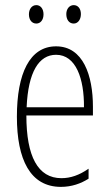

<svg xmlns="http://www.w3.org/2000/svg" viewBox="-20 -720 428 750"><path d="M93 -664C93 -643 104 -628 122 -628C138 -628 150 -642 150 -664C150 -686 138 -700 122 -700C104 -700 93 -684 93 -664ZM239 -665C239 -643 250 -628 268 -628C284 -628 296 -643 296 -665C296 -687 284 -700 268 -700C251 -700 239 -685 239 -665ZM199 -539C96 -539 46 -433 46 -264C46 -97 98 10 218 10C260 10 296 -3 326 -22V-61C290 -36 256 -24 220 -24C128 -24 83 -109 83 -269H343V-303C343 -425 305 -539 199 -539ZM199 -506C277 -506 309 -412 308 -301H84C90 -439 132 -506 199 -506Z"/></svg>

Font: Noto Sans Sinhala UI ExtraCondensed ExtraLight
Style: Regular
Weight: 200
Width: 2
Designer: Jelle Bosma - Monotype Design Team
Foundry: Monotype Imaging Inc.
Version: Version 2.006